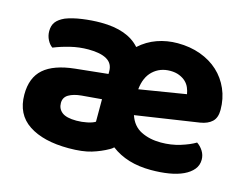

<svg xmlns="http://www.w3.org/2000/svg" viewBox="-77 -619 980 758"><g transform="rotate(15 413.5 -240.0)"><path d="M250 -496Q359 -496 409 -439Q441 -468 480.5 -482Q520 -496 564 -496Q615 -496 657.5 -480.5Q700 -465 730.5 -437Q761 -409 778 -370Q795 -331 795 -285Q795 -253 778 -237Q761 -221 730 -216L470 -177Q484 -135 519 -117.5Q554 -100 600 -100Q642 -100 679 -111.5Q716 -123 739 -137Q754 -127 764 -111Q774 -95 774 -76Q774 -53 760 -36Q746 -19 721.5 -7.5Q697 4 663.5 9.5Q630 15 590 15Q492 15 428 -34Q425 -31 421 -28Q417 -25 413 -23Q383 -6 347 5Q311 16 254 16Q151 16 91 -23.5Q31 -63 31 -144Q31 -213 72 -249Q113 -285 198 -294L331 -308V-319Q331 -351 305 -366Q279 -381 230 -381Q192 -381 155.5 -372Q119 -363 90 -351Q78 -359 69.5 -375.5Q61 -392 61 -411Q61 -434 72 -448.5Q83 -463 107 -474Q135 -485 174 -490.5Q213 -496 250 -496ZM256 -97Q278 -97 299.5 -101.5Q321 -106 332 -113V-205L250 -198Q218 -195 198.5 -183.5Q179 -172 179 -149Q179 -125 197 -111Q215 -97 256 -97ZM564 -383Q522 -383 493.5 -356.5Q465 -330 460 -280L651 -311Q649 -324 643.5 -337Q638 -350 627.5 -360Q617 -370 601 -376.5Q585 -383 564 -383Z"/></g></svg>

Font: Baloo Chettan 2
Style: Bold
Weight: 700
Designer: Maithili Shingre, Unnati Kotecha and Ek Type
Foundry: Ek Type
Version: Version 1.640;hotconv 1.0.111;makeotfexe 2.5.65597; ttfautoh